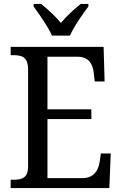

<svg xmlns="http://www.w3.org/2000/svg" viewBox="-20 -951 618 971"><path d="M243 -771H334C353 -816 398 -880 427 -918V-931H388C354 -904 316 -869 288 -835C260 -869 222 -904 188 -931H150V-918C178 -880 223 -816 243 -771ZM34 0H533L540 -175H490L484 -132C477 -88 454 -50 395 -50H220V-349H442V-398H220V-664H373C429 -664 450 -626 454 -582L459 -539H509L504 -714H34V-672H49C89 -672 122 -663 122 -601V-108C122 -51 90 -42 49 -42H34Z"/></svg>

Font: Noto Serif Ethiopic SemiCondensed
Style: Regular
Weight: 400
Width: 4
Designer: Monotype Design Team
Foundry: Monotype Imaging Inc.
Version: Version 2.102